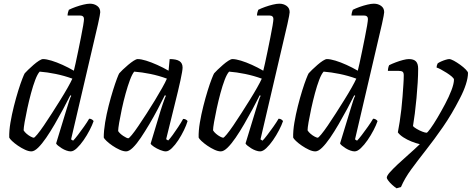

<svg xmlns="http://www.w3.org/2000/svg" viewBox="-20 -820 2556 1040"><path d="M150 0Q135 0 115.5 -9Q96 -18 77 -31Q58 -44 45 -56.5Q32 -69 30 -75Q29 -111 36.5 -155.5Q44 -200 55.5 -245.5Q67 -291 79 -329.5Q91 -368 101 -393.5Q111 -419 114 -423Q120 -430 133 -442.5Q146 -455 161.5 -468.5Q177 -482 191 -491Q205 -500 213 -500Q231 -500 259 -491.5Q287 -483 319 -468.5Q351 -454 380 -437Q383 -449 389.5 -477.5Q396 -506 403.5 -543.5Q411 -581 418.5 -617.5Q426 -654 430.5 -681.5Q435 -709 435 -717Q435 -726 429.5 -731Q424 -736 413 -736H346Q346 -744 348.5 -753.5Q351 -763 353 -767Q369 -775 390 -782.5Q411 -790 432 -795Q453 -800 467 -800Q490 -800 506.5 -788Q523 -776 523 -754Q523 -751 520 -733.5Q517 -716 511 -690L365 -65L376 -58Q386 -68 402 -89Q418 -110 435 -134Q452 -158 463 -177Q472 -177 478.5 -172.5Q485 -168 487 -164Q480 -143 465.5 -115Q451 -87 433 -61Q415 -35 396.5 -17.5Q378 0 363 0Q353 0 340 -4.5Q327 -9 315 -16.5Q303 -24 294.5 -31Q286 -38 284 -43L342 -233Q349 -256 355.5 -276Q362 -296 366 -301L361 -304Q344 -270 322 -229Q300 -188 276.5 -147.5Q253 -107 230 -73.5Q207 -40 186.5 -20Q166 0 150 0ZM163 -74Q167 -74 182 -92Q197 -110 217.5 -140Q238 -170 261 -206Q284 -242 306.5 -278Q329 -314 346.5 -345Q364 -376 372 -394Q328 -410 281.5 -419.5Q235 -429 195 -432Q183 -419 171 -387.5Q159 -356 148 -315Q137 -274 128 -232.5Q119 -191 113.5 -159Q108 -127 108 -114Q113 -105 124 -95.5Q135 -86 146.5 -80Q158 -74 163 -74Z M663 0Q648 0 628 -9Q608 -18 589 -31Q570 -44 557 -56.5Q544 -69 542 -75Q542 -112 549.5 -157Q557 -202 568.5 -247Q580 -292 592 -330.5Q604 -369 613.5 -394Q623 -419 626 -423Q632 -430 645 -442.5Q658 -455 674 -468.5Q690 -482 704 -491Q718 -500 726 -500Q744 -500 771.5 -491.5Q799 -483 831.5 -468.5Q864 -454 893 -437L899 -500Q935 -500 952 -489Q969 -478 969 -454Q969 -438 957.5 -385Q946 -332 925.5 -250.5Q905 -169 880 -66L891 -59Q901 -69 915.5 -89Q930 -109 945.5 -132.5Q961 -156 972 -176Q981 -176 987.5 -172Q994 -168 996 -164Q990 -143 976.5 -115Q963 -87 946 -61Q929 -35 911 -17.5Q893 0 878 0Q866 0 847.5 -7.5Q829 -15 814 -25Q799 -35 796 -42L849 -218Q855 -238 861 -255Q867 -272 871.5 -284.5Q876 -297 879 -301L873 -304Q856 -270 834.5 -229Q813 -188 789 -147.5Q765 -107 742.5 -73.5Q720 -40 699.5 -20Q679 0 663 0ZM675 -71Q679 -71 694 -89Q709 -107 729.5 -137.5Q750 -168 773.5 -204Q797 -240 819 -276.5Q841 -313 858.5 -344Q876 -375 884 -394Q841 -410 794.5 -419.5Q748 -429 707 -432Q696 -419 684 -387Q672 -355 660.5 -313.5Q649 -272 640 -230Q631 -188 625.5 -155.5Q620 -123 620 -110Q629 -96 648 -83.5Q667 -71 675 -71Z M1176 0Q1161 0 1141.5 -9Q1122 -18 1103 -31Q1084 -44 1071 -56.5Q1058 -69 1056 -75Q1055 -111 1062.5 -155.5Q1070 -200 1081.5 -245.5Q1093 -291 1105 -329.5Q1117 -368 1127 -393.5Q1137 -419 1140 -423Q1146 -430 1159 -442.5Q1172 -455 1187.5 -468.5Q1203 -482 1217 -491Q1231 -500 1239 -500Q1257 -500 1285 -491.5Q1313 -483 1345 -468.5Q1377 -454 1406 -437Q1409 -449 1415.5 -477.5Q1422 -506 1429.5 -543.5Q1437 -581 1444.5 -617.5Q1452 -654 1456.5 -681.5Q1461 -709 1461 -717Q1461 -726 1455.5 -731Q1450 -736 1439 -736H1372Q1372 -744 1374.5 -753.5Q1377 -763 1379 -767Q1395 -775 1416 -782.5Q1437 -790 1458 -795Q1479 -800 1493 -800Q1516 -800 1532.5 -788Q1549 -776 1549 -754Q1549 -751 1546 -733.5Q1543 -716 1537 -690L1391 -65L1402 -58Q1412 -68 1428 -89Q1444 -110 1461 -134Q1478 -158 1489 -177Q1498 -177 1504.5 -172.5Q1511 -168 1513 -164Q1506 -143 1491.5 -115Q1477 -87 1459 -61Q1441 -35 1422.5 -17.5Q1404 0 1389 0Q1379 0 1366 -4.5Q1353 -9 1341 -16.5Q1329 -24 1320.5 -31Q1312 -38 1310 -43L1368 -233Q1375 -256 1381.5 -276Q1388 -296 1392 -301L1387 -304Q1370 -270 1348 -229Q1326 -188 1302.5 -147.5Q1279 -107 1256 -73.5Q1233 -40 1212.5 -20Q1192 0 1176 0ZM1189 -74Q1193 -74 1208 -92Q1223 -110 1243.5 -140Q1264 -170 1287 -206Q1310 -242 1332.5 -278Q1355 -314 1372.5 -345Q1390 -376 1398 -394Q1354 -410 1307.5 -419.5Q1261 -429 1221 -432Q1209 -419 1197 -387.5Q1185 -356 1174 -315Q1163 -274 1154 -232.5Q1145 -191 1139.5 -159Q1134 -127 1134 -114Q1139 -105 1150 -95.5Q1161 -86 1172.5 -80Q1184 -74 1189 -74Z M1688 0Q1673 0 1653.5 -9Q1634 -18 1615 -31Q1596 -44 1583 -56.5Q1570 -69 1568 -75Q1567 -111 1574.5 -155.5Q1582 -200 1593.5 -245.5Q1605 -291 1617 -329.5Q1629 -368 1639 -393.5Q1649 -419 1652 -423Q1658 -430 1671 -442.5Q1684 -455 1699.5 -468.5Q1715 -482 1729 -491Q1743 -500 1751 -500Q1769 -500 1797 -491.5Q1825 -483 1857 -468.5Q1889 -454 1918 -437Q1921 -449 1927.5 -477.5Q1934 -506 1941.5 -543.5Q1949 -581 1956.5 -617.5Q1964 -654 1968.5 -681.5Q1973 -709 1973 -717Q1973 -726 1967.5 -731Q1962 -736 1951 -736H1884Q1884 -744 1886.5 -753.5Q1889 -763 1891 -767Q1907 -775 1928 -782.5Q1949 -790 1970 -795Q1991 -800 2005 -800Q2028 -800 2044.5 -788Q2061 -776 2061 -754Q2061 -751 2058 -733.5Q2055 -716 2049 -690L1903 -65L1914 -58Q1924 -68 1940 -89Q1956 -110 1973 -134Q1990 -158 2001 -177Q2010 -177 2016.5 -172.5Q2023 -168 2025 -164Q2018 -143 2003.5 -115Q1989 -87 1971 -61Q1953 -35 1934.5 -17.5Q1916 0 1901 0Q1891 0 1878 -4.5Q1865 -9 1853 -16.5Q1841 -24 1832.5 -31Q1824 -38 1822 -43L1880 -233Q1887 -256 1893.5 -276Q1900 -296 1904 -301L1899 -304Q1882 -270 1860 -229Q1838 -188 1814.5 -147.5Q1791 -107 1768 -73.5Q1745 -40 1724.5 -20Q1704 0 1688 0ZM1701 -74Q1705 -74 1720 -92Q1735 -110 1755.5 -140Q1776 -170 1799 -206Q1822 -242 1844.5 -278Q1867 -314 1884.5 -345Q1902 -376 1910 -394Q1866 -410 1819.5 -419.5Q1773 -429 1733 -432Q1721 -419 1709 -387.5Q1697 -356 1686 -315Q1675 -274 1666 -232.5Q1657 -191 1651.5 -159Q1646 -127 1646 -114Q1651 -105 1662 -95.5Q1673 -86 1684.5 -80Q1696 -74 1701 -74Z M2128 200Q2116 192 2103.5 180.5Q2091 169 2083 158Q2075 147 2075 143Q2075 132 2091.5 113.5Q2108 95 2134.5 70Q2161 45 2192.5 17.5Q2224 -10 2254 -39Q2233 -44 2209 -53.5Q2185 -63 2165 -76Q2145 -89 2135 -103Q2140 -128 2145 -160.5Q2150 -193 2154 -228Q2158 -263 2160.5 -297.5Q2163 -332 2165 -361.5Q2167 -391 2167 -412Q2167 -427 2160.5 -431.5Q2154 -436 2140 -436H2081Q2081 -441 2082 -447Q2083 -453 2084.5 -458.5Q2086 -464 2088 -467Q2104 -475 2124 -482.5Q2144 -490 2163 -495Q2182 -500 2195 -500Q2221 -500 2233 -487.5Q2245 -475 2245 -448Q2245 -414 2242.5 -372.5Q2240 -331 2236 -288Q2232 -245 2227 -205.5Q2222 -166 2217 -137Q2223 -130 2237.5 -121.5Q2252 -113 2267.5 -107Q2283 -101 2291 -101Q2295 -101 2311.5 -123.5Q2328 -146 2349 -181.5Q2370 -217 2391 -256.5Q2412 -296 2425.5 -331.5Q2439 -367 2439 -389Q2439 -395 2427.5 -405Q2416 -415 2399.5 -425.5Q2383 -436 2368 -444Q2353 -452 2345 -454Q2345 -461 2347 -467.5Q2349 -474 2351 -477Q2358 -482 2370.5 -487.5Q2383 -493 2395 -496.5Q2407 -500 2413 -500Q2422 -500 2438.5 -491Q2455 -482 2473 -469Q2491 -456 2503 -443.5Q2515 -431 2515 -425Q2515 -399 2503.5 -363Q2492 -327 2471 -287Q2427 -201 2379.5 -132.5Q2332 -64 2287.5 -7.5Q2243 49 2207.5 97.5Q2172 146 2152 193Z"/></svg>

Font: Texturina Medium 12pt Light
Style: Italic
Weight: 300
Italic angle: -11°
Version: Version 1.002